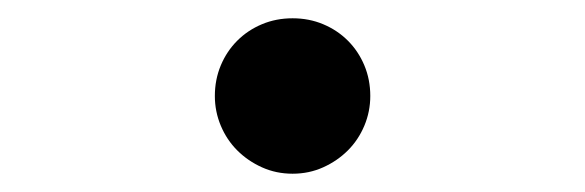

<svg xmlns="http://www.w3.org/2000/svg" viewBox="-20 -180 640 210"><path d="M215 -75Q215 -93 221.5 -108.5Q228 -124 239.5 -135.5Q251 -147 266.5 -153.5Q282 -160 300 -160Q318 -160 333.5 -153.5Q349 -147 360.5 -135.5Q372 -124 378.5 -108.5Q385 -93 385 -75Q385 -58 378.5 -42.5Q372 -27 360.5 -15.5Q349 -4 333.5 3Q318 10 300 10Q282 10 266.5 3Q251 -4 239.5 -15.5Q228 -27 221.5 -42.5Q215 -58 215 -75Z"/></svg>

Font: Maple Mono NF
Style: Regular
Weight: 400
Monospace: yes
Designer: subframe7536
Version: Version 7.000